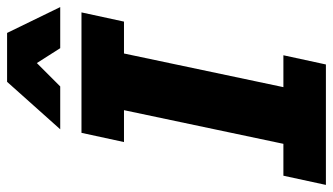

<svg xmlns="http://www.w3.org/2000/svg" viewBox="-229 -721 940 542"><g transform="rotate(-90 241.0 -450.0)"><path d="M-10 0 16 -120H106L201 -570H111L137 -690H477L451 -570H361L266 -120H356L330 0ZM147 -750 281 -900H419L492 -750H376L334 -816L268 -750Z"/></g></svg>

Font: Radio Canada
Style: Italic
Weight: 400
Italic angle: -12°
Designer: Charles Daoud, Etienne Aubert Bonn, Alexandre Saumier Demers, Jacques Le Bailly
Foundry: Radio-Canada
Version: Version 2.104;gftools[0.9.28.dev5+ged2979d]